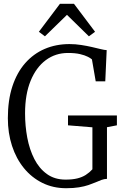

<svg xmlns="http://www.w3.org/2000/svg" viewBox="-20 -984 649 1015"><path d="M329.5 11Q261 11 204.2 -17Q147.5 -45 106.5 -95.2Q65.5 -145.5 43.5 -213Q21.5 -280.5 21.5 -359Q21.5 -454.5 45.5 -527.5Q69.5 -600.5 113.2 -650.2Q157 -700 216.5 -725.5Q276 -751 347.5 -751Q379 -751 409.2 -746.2Q439.5 -741.5 465.5 -735.5Q491.5 -729.5 511.8 -724.5Q532 -719.5 544 -719L536.5 -554H486L466 -670Q459.5 -676 444 -684Q428.5 -692 403 -698Q377.5 -704 339.5 -704Q273 -704 222 -666Q171 -628 141.8 -556.8Q112.5 -485.5 112.5 -384.5Q112.5 -318.5 124.2 -256Q136 -193.5 161.5 -143.5Q187 -93.5 228 -64Q269 -34.5 326.5 -34.5Q363 -34.5 388.5 -40.8Q414 -47 433.2 -59.2Q452.5 -71.5 468.5 -89V-311L339.5 -321.5V-373.5H598V-321.5L545.5 -311.5V-38.5Q530.5 -38 516.5 -32.8Q502.5 -27.5 485.8 -20.2Q469 -13 447.8 -5.8Q426.5 1.5 397.8 6.2Q369 11 329.5 11ZM217.5 -792 185.5 -816 297 -964H371L482.5 -816L450 -792L334 -905.5Z"/></svg>

Font: Merriweather 24pt SemiCondensed Light
Style: Regular
Weight: 300
Width: 4
Designer: Eben Sorkin
Foundry: Eben Sorkin
Version: Version 2.100